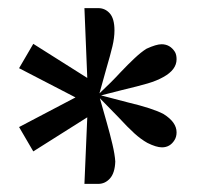

<svg xmlns="http://www.w3.org/2000/svg" viewBox="-20 -763 488 473"><path d="M188 -310 195 -474 62 -390 27 -450 166 -523 27 -595 62 -655 195 -571 188 -743H222Q239 -743 250.5 -730Q262 -717 262 -688Q262 -670 257 -649Q252 -628 242 -594L225 -533Q255 -561 277 -585Q295 -604 311.5 -619.5Q328 -635 341 -643Q365 -654 378 -654Q399 -654 411 -635Q415 -628 415 -617Q415 -591 382 -573Q366 -564 344 -557.5Q322 -551 280 -541L229 -528Q225 -529 294 -511Q357 -496 383 -482Q415 -462 415 -437Q415 -426 410 -418Q399 -400 379 -400Q365 -400 343 -411Q327 -420 311 -434.5Q295 -449 271 -475L226 -521Q240 -472 243 -461Q251 -433 257 -407.5Q263 -382 264 -365Q263 -337 251 -323.5Q239 -310 222 -310Z"/></svg>

Font: Hjärnsläpp Display
Style: Regular
Weight: 400
Designer: Baptiste Guesnon
Foundry: Bloom Type
Version: Version 1.000